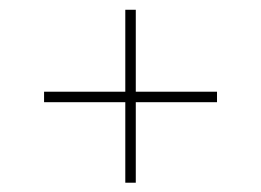

<svg xmlns="http://www.w3.org/2000/svg" viewBox="-20 -424 548 403"><path d="M243 -403.5H265V-40.5H243ZM435.5 -231.5V-209.5H72.5V-231.5Z"/></svg>

Font: Newsreader 24pt ExtraLight
Style: Regular
Weight: 250
Designer: Hugues Gentile
Foundry: Production Type
Version: Version 1.003